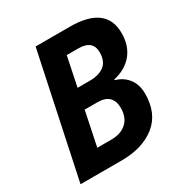

<svg xmlns="http://www.w3.org/2000/svg" viewBox="-166 -841 922 967"><g transform="rotate(-30 294.5 -357.0)"><path d="M176 -714H375Q585 -714 585 -556Q585 -483 546 -435.5Q507 -388 436 -372V-368Q482 -355 508.5 -320Q535 -285 535 -233Q535 -118 460.5 -59Q386 0 265 0H25ZM325 -428Q380 -428 410.5 -452Q441 -476 441 -527Q441 -598 358 -598H290L255 -428ZM272 -117Q328 -117 360.5 -147Q393 -177 393 -232Q393 -272 371.5 -293.5Q350 -315 305 -315H231L190 -117Z"/></g></svg>

Font: Noto Sans Display
Style: Bold Italic
Weight: 700
Italic angle: -12°
Designer: Monotype Design team
Foundry: Monotype Imaging Inc.
Version: Version 1.000